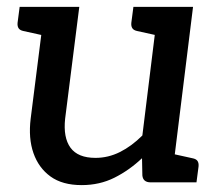

<svg xmlns="http://www.w3.org/2000/svg" viewBox="-20 -529 635 557"><path d="M217 8Q161 8 126.5 -17Q92 -42 77 -85Q62 -128 69 -185L110 -509H210L169 -185Q163 -130 184.5 -100.5Q206 -71 257 -71Q294 -71 328 -88Q362 -105 393 -136L439 -509H540L477 0H417Q395 0 393 -20L392 -70Q355 -35 312 -13.5Q269 8 217 8ZM449 0 470 -85 538 -70Q549 -68 553 -62Q557 -56 556 -46L550 0ZM138 -509 116 -424 48 -439Q38 -441 34 -447Q30 -453 31 -463L37 -509ZM468 -509 446 -424 378 -439Q368 -441 364 -447Q360 -453 361 -463L367 -509Z"/></svg>

Font: Aleo Medium
Style: Italic
Weight: 500
Italic angle: -7°
Designer: Alessio Laiso
Foundry: Alessio Laiso
Version: Version 2.001;gftools[0.9.29]